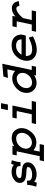

<svg xmlns="http://www.w3.org/2000/svg" viewBox="1358 -2054 845 3600"><g transform="rotate(-90 1780.0 -253.5)"><path d="M507.8 -464.8 576.2 -455.1Q543 -359.4 540 -291H463.9Q465.8 -298.8 465.8 -313.5Q465.8 -345.7 443.4 -358.4Q415 -374 359.4 -374Q306.6 -374 272.9 -353.5Q239.3 -333 239.3 -308.6Q239.3 -288.1 262.2 -279.3Q285.2 -270.5 346.7 -266.6Q381.8 -264.6 398.4 -263.2Q415 -261.7 446.8 -254.4Q478.5 -247.1 494.6 -236.3Q510.7 -225.6 523.9 -204.1Q537.1 -182.6 537.1 -153.3Q537.1 -84 469.7 -36.6Q402.3 10.7 312.5 10.7Q226.6 10.7 170.9 -35.2L155.3 14.6L79.1 3.9Q108.4 -75.2 114.3 -165L192.4 -169.9Q192.4 -133.8 195.3 -123Q200.2 -105.5 216.3 -94.2Q232.4 -83 254.4 -79.1Q276.4 -75.2 287.6 -74.2Q298.8 -73.2 307.6 -73.2Q363.3 -73.2 405.8 -93.8Q448.2 -114.3 448.2 -150.4Q448.2 -159.2 445.8 -163.6Q443.4 -168 426.8 -172.9Q410.2 -177.7 377 -179.7Q354.5 -179.7 344.7 -181.6Q317.4 -182.6 298.3 -184.6Q279.3 -186.5 248.5 -193.8Q217.8 -201.2 198.7 -212.9Q179.7 -224.6 165 -247.6Q150.4 -270.5 150.4 -301.8Q150.4 -366.2 211.9 -412.1Q273.4 -458 359.4 -458Q447.3 -458 490.2 -415Z M683.6 -442.4H846.7L839.8 -409.2Q914.1 -456.1 988.3 -456.1Q1082 -456.1 1130.4 -399.4Q1178.7 -342.8 1178.7 -269.5Q1178.7 -170.9 1099.6 -82Q1020.5 6.8 906.2 6.8Q822.3 6.8 762.7 -49.8L738.3 68.4H878.9L862.3 148.4H557.6L575.2 68.4H652.3L743.2 -362.3H666ZM985.4 -372.1Q906.2 -372.1 849.1 -315.9Q792 -259.8 792 -186.5Q792 -137.7 827.1 -107.4Q862.3 -77.1 905.3 -77.1Q977.5 -77.1 1033.7 -135.7Q1089.8 -194.3 1089.8 -265.6Q1089.8 -312.5 1062.5 -342.3Q1035.2 -372.1 985.4 -372.1Z M1376 -442.4H1601.6L1524.4 -80.1H1687.5L1669.9 0H1254.9L1272.5 -80.1H1438.5L1498 -362.3H1358.4ZM1515.6 -527.3 1543 -656.2H1646.5L1620.1 -527.3Z M2146.5 -611.3 2384.8 -632.8 2268.6 -80.1H2347.7L2330.1 0H2165L2172.9 -37.1Q2105.5 9.8 2027.3 9.8Q1939.5 9.8 1888.7 -45.4Q1837.9 -100.6 1837.9 -175.8Q1837.9 -283.2 1921.9 -364.7Q2005.9 -446.3 2111.3 -446.3Q2189.5 -446.3 2249 -392.6L2279.3 -538.1L2119.1 -526.4ZM2213.9 -251Q2213.9 -307.6 2182.6 -335Q2151.4 -362.3 2109.4 -362.3Q2036.1 -362.3 1982.4 -307.6Q1928.7 -252.9 1928.7 -181.6Q1928.7 -127.9 1960 -101.1Q1991.2 -74.2 2029.3 -74.2Q2106.4 -74.2 2160.2 -131.3Q2213.9 -188.5 2213.9 -251Z M2876 -135.7 2900.4 -56.6Q2756.8 13.7 2650.4 13.7Q2552.7 13.7 2496.6 -37.1Q2440.4 -87.9 2440.4 -173.8Q2440.4 -284.2 2524.9 -371.1Q2609.4 -458 2732.4 -458Q2829.1 -458 2880.4 -406.7Q2931.6 -355.5 2931.6 -283.2Q2931.6 -252.9 2918 -210L2912.1 -191.4H2529.3Q2530.3 -169.9 2532.7 -155.8Q2535.2 -141.6 2545.9 -119.1Q2556.6 -96.7 2584.5 -84.5Q2612.3 -72.3 2655.3 -72.3Q2704.1 -72.3 2753.4 -87.9Q2802.7 -103.5 2876 -135.7ZM2554.7 -271.5H2842.8Q2841.8 -284.2 2841.3 -291.5Q2840.8 -298.8 2834.5 -316.4Q2828.1 -334 2816.9 -344.7Q2805.7 -355.5 2782.2 -364.7Q2758.8 -374 2726.6 -374Q2618.2 -374 2554.7 -271.5Z M3087.9 -442.4H3283.2L3271.5 -389.6L3273.4 -387.7Q3342.8 -453.1 3426.8 -453.1Q3537.1 -453.1 3559.6 -323.2L3469.7 -311.5Q3466.8 -328.1 3463.9 -337.9Q3460.9 -347.7 3449.7 -358.4Q3438.5 -369.1 3419.9 -369.1Q3347.7 -369.1 3241.2 -246.1L3206.1 -80.1H3385.7L3368.2 0H2985.4L3002.9 -80.1H3121.1L3180.7 -362.3H3070.3Z"/></g></svg>

Font: Thabit-Bold-Oblique
Style: Bold Oblique
Weight: 700
Designer: Regenerated by Nadim Shaikli
Foundry: MAK Alagha
Version: 0.01